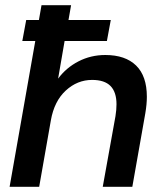

<svg xmlns="http://www.w3.org/2000/svg" viewBox="-20 -720 618 740"><path d="M17 0 116 -562H66L81 -643H130L140 -700H254L244 -643H407L392 -562H229L204 -417Q235 -459 282.5 -483.5Q330 -508 386 -508Q463 -508 504.5 -467.5Q546 -427 546 -347Q546 -318 540 -283L490 0H376L425 -272Q427 -285 428 -296Q429 -307 429 -318Q429 -365 406 -388.5Q383 -412 335 -412Q278 -412 233.5 -371Q189 -330 176 -256L131 0Z"/></svg>

Font: Rethink Sans SemiBold
Style: Italic
Weight: 600
Italic angle: -10°
Designer: The Rethink Sans project authors (Hans Thiessen). DM Sans designed by Colophon Foundry.
Foundry: Rethink Communications LLC
Version: Version 1.001